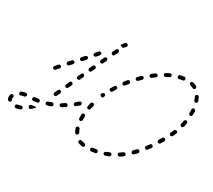

<svg xmlns="http://www.w3.org/2000/svg" viewBox="-136 -752 1066 962"><g transform="rotate(30 397.5 -271.0)"><path d="M26 -7Q24 -4 24 1Q25 5 28 7Q31 10 36 9Q47 8 58 3Q61 2 63 -2Q65 -6 63 -10Q63 -11 61 -13Q60 -14 58 -15Q56 -16 54 -16Q52 -16 50 -15Q42 -12 33 -11Q29 -10 26 -7ZM421 9Q423 8 425 7Q426 6 427 4Q428 2 429 0Q429 -4 427 -7Q424 -10 420 -11Q411 -12 403 -15Q399 -17 395 -15Q391 -14 390 -10Q389 -8 389 -6Q389 -4 390 -2Q391 0 392 1Q393 2 395 3Q406 7 417 9Q419 9 421 9ZM495 4Q496 2 498 1Q499 -1 499 -3Q500 -5 499 -7Q498 -11 495 -13Q492 -15 488 -15Q478 -13 468 -12Q466 -12 464 -11Q462 -10 461 -8Q460 -7 459 -5Q459 -3 459 -1Q460 3 463 6Q466 8 470 8Q481 7 491 5Q493 5 495 4ZM-5 -38Q-7 -42 -11 -43Q-13 -44 -15 -43Q-17 -43 -19 -42Q-20 -41 -22 -40Q-23 -38 -23 -36Q-26 -29 -25 -22Q-25 -15 -21 -8Q-19 -5 -14 -4Q-10 -3 -7 -5Q-3 -7 -2 -11Q-2 -15 -4 -19Q-7 -24 -4 -31Q-3 -34 -5 -38ZM564 -19Q566 -20 566 -22Q567 -24 567 -26Q567 -28 566 -30Q564 -33 561 -35Q557 -36 553 -35Q544 -31 535 -27Q533 -27 531 -25Q530 -24 529 -22Q528 -20 528 -18Q528 -16 529 -15Q530 -11 534 -9Q538 -7 541 -9Q551 -12 561 -16Q563 -17 564 -19ZM86 -34Q86 -29 89 -26Q92 -23 96 -23Q100 -23 103 -26Q111 -33 118 -41Q119 -42 120 -44Q120 -46 120 -48Q119 -47 117 -47Q106 -45 95 -44Q94 -44 92 -44Q91 -42 89 -41Q86 -38 86 -34ZM359 -29Q363 -28 367 -30Q369 -31 370 -33Q371 -34 372 -36Q372 -38 372 -40Q372 -42 371 -44Q366 -52 363 -61Q362 -65 358 -66Q354 -68 350 -67Q348 -66 347 -65Q345 -64 344 -62Q344 -60 343 -58Q343 -56 344 -54Q348 -43 353 -34Q355 -30 359 -29ZM628 -60Q628 -64 626 -67Q625 -69 623 -70Q621 -71 619 -71Q617 -72 616 -71Q614 -71 612 -70Q604 -64 596 -58Q592 -56 591 -52Q591 -48 593 -44Q594 -43 596 -41Q597 -40 599 -40Q601 -40 603 -40Q605 -40 607 -41Q615 -47 624 -53Q627 -56 628 -60ZM49 -67Q51 -70 51 -75Q50 -79 47 -81Q44 -84 39 -83Q28 -81 17 -77Q15 -76 14 -75Q13 -73 12 -72Q11 -70 11 -68Q11 -66 12 -64Q13 -60 17 -58Q21 -57 25 -59Q33 -62 42 -63Q46 -64 49 -67ZM120 -73Q122 -76 121 -80Q121 -84 117 -87Q114 -89 110 -89Q100 -87 90 -86Q88 -86 86 -85Q85 -84 83 -82Q82 -81 82 -79Q81 -77 81 -75Q82 -71 85 -68Q88 -66 92 -66Q103 -67 113 -69Q117 -70 120 -73ZM187 -90Q188 -92 189 -93Q190 -95 190 -97Q190 -99 189 -101Q188 -105 184 -107Q180 -108 176 -107Q167 -103 158 -100Q154 -99 152 -95Q150 -92 151 -88Q152 -86 153 -84Q154 -83 156 -82Q158 -81 160 -81Q162 -80 164 -81Q174 -84 184 -88Q185 -89 187 -90ZM680 -109Q680 -114 677 -116Q676 -118 674 -118Q672 -119 670 -119Q668 -119 666 -118Q665 -117 663 -116Q656 -108 649 -102Q648 -100 647 -98Q646 -96 646 -94Q646 -92 647 -91Q648 -89 649 -87Q652 -84 656 -84Q660 -84 663 -87Q671 -94 678 -102Q681 -105 680 -109ZM338 -100Q341 -97 345 -97Q347 -97 349 -98Q351 -99 352 -100Q354 -102 354 -104Q355 -105 355 -107Q355 -117 355 -127Q355 -129 355 -131Q354 -133 352 -134Q351 -136 349 -137Q348 -137 346 -138Q341 -138 338 -135Q335 -132 335 -128Q335 -117 335 -107Q335 -103 338 -100ZM253 -127Q254 -131 252 -134Q250 -138 246 -139Q242 -140 238 -138Q230 -132 221 -127Q217 -125 216 -121Q215 -118 217 -114Q219 -110 223 -109Q227 -108 231 -110Q240 -115 249 -121Q252 -123 253 -127ZM725 -166Q724 -170 721 -172Q719 -173 717 -174Q715 -174 713 -174Q711 -174 710 -173Q708 -172 707 -170Q701 -162 695 -154Q692 -150 693 -146Q694 -142 697 -140Q698 -139 700 -138Q702 -137 704 -138Q706 -138 708 -139Q710 -140 711 -142Q717 -150 723 -158Q726 -162 725 -166ZM163 -148Q164 -145 168 -143Q172 -141 176 -143Q180 -144 181 -148L190 -166Q192 -170 190 -174Q189 -178 185 -180Q181 -181 177 -180Q174 -178 172 -175L163 -156Q161 -152 163 -148ZM309 -167Q310 -169 310 -171Q310 -173 310 -175Q309 -177 308 -178Q305 -181 301 -182Q297 -182 294 -179Q286 -172 278 -166Q275 -164 275 -159Q274 -155 277 -152Q278 -151 280 -150Q281 -149 283 -148Q285 -148 287 -149Q289 -149 291 -151Q299 -157 307 -164Q308 -166 309 -167ZM343 -172Q345 -169 349 -168Q351 -167 353 -168Q355 -168 357 -169Q359 -170 360 -172Q361 -174 361 -176Q363 -185 366 -195Q366 -197 366 -199Q365 -201 364 -203Q363 -204 362 -206Q360 -207 358 -207Q354 -208 351 -206Q347 -204 346 -200Q344 -190 342 -180Q341 -175 343 -172ZM763 -223Q763 -225 763 -227Q762 -229 761 -230Q760 -232 758 -233Q754 -235 750 -234Q746 -233 744 -229Q739 -220 734 -212Q732 -208 733 -204Q734 -200 737 -198Q739 -197 741 -197Q743 -196 745 -197Q747 -197 749 -198Q750 -200 751 -201Q756 -210 762 -219Q763 -221 763 -223ZM193 -213Q194 -209 198 -207Q202 -205 206 -207Q210 -208 211 -212L220 -231Q222 -234 220 -238Q219 -242 215 -244Q211 -246 207 -244Q204 -243 202 -239L193 -220Q191 -217 193 -213ZM380 -254Q377 -254 375 -255Q373 -256 371 -258Q369 -260 369 -262Q368 -263 368 -264Q369 -266 370 -269Q370 -269 370 -270Q371 -270 371 -271Q373 -275 377 -276Q381 -278 385 -276Q388 -274 390 -270Q391 -266 389 -262Q389 -261 389 -261Q388 -260 388 -260Q387 -258 386 -256Q385 -255 385 -255Q382 -254 380 -254ZM128 -280Q128 -284 124 -287Q123 -288 121 -289Q119 -290 117 -290Q115 -290 113 -289Q112 -288 110 -286L97 -271Q94 -268 94 -264Q94 -260 97 -257Q99 -256 101 -255Q103 -254 105 -254Q106 -255 108 -255Q110 -256 111 -258L125 -273Q128 -276 128 -280ZM795 -291Q793 -295 789 -296Q785 -298 782 -296Q778 -295 776 -291Q772 -282 768 -273Q766 -269 768 -265Q769 -261 773 -259Q776 -258 780 -259Q784 -260 786 -264Q791 -273 795 -283Q796 -287 795 -291ZM223 -277Q224 -273 228 -272Q232 -270 236 -271Q240 -273 241 -276L250 -295Q252 -299 250 -303Q249 -307 245 -308Q241 -310 237 -309Q234 -307 232 -303L223 -285Q221 -281 223 -277ZM394 -309Q395 -305 399 -303Q403 -300 407 -301Q411 -302 413 -306Q418 -315 423 -323Q426 -327 425 -331Q424 -335 420 -337Q417 -339 413 -338Q409 -337 407 -334Q401 -325 396 -316Q393 -313 394 -309ZM175 -333Q175 -337 172 -340Q171 -341 169 -342Q167 -342 165 -342Q163 -342 161 -341Q159 -341 158 -339L144 -324Q141 -321 142 -317Q142 -313 145 -310Q146 -308 148 -308Q150 -307 152 -307Q154 -307 156 -308Q158 -309 159 -310L173 -326Q176 -329 175 -333ZM813 -361Q811 -364 807 -365Q803 -366 800 -363Q796 -361 795 -357Q794 -347 791 -337Q790 -333 792 -330Q795 -326 799 -325Q801 -325 803 -325Q804 -325 806 -327Q808 -328 809 -329Q810 -331 811 -333Q813 -343 815 -353Q816 -357 813 -361ZM253 -342Q254 -338 258 -336Q262 -334 266 -336Q270 -337 271 -341L280 -359Q282 -363 280 -367Q279 -371 275 -373Q271 -374 268 -373Q264 -372 262 -368L253 -349Q251 -346 253 -342ZM434 -368Q435 -364 438 -362Q441 -359 445 -360Q450 -360 452 -364Q458 -372 465 -379Q467 -383 467 -387Q466 -391 463 -393Q460 -396 456 -396Q452 -395 449 -392Q443 -384 436 -376Q434 -373 434 -368ZM223 -386Q223 -390 220 -393Q218 -394 216 -395Q214 -395 212 -395Q210 -395 209 -394Q207 -393 205 -392L192 -377Q189 -374 189 -369Q189 -365 192 -362Q194 -361 196 -360Q198 -360 200 -360Q202 -360 203 -361Q205 -362 207 -363L220 -378Q223 -381 223 -386ZM816 -433Q813 -436 809 -436Q807 -436 805 -435Q803 -434 802 -432Q801 -431 800 -429Q799 -427 800 -425Q800 -415 800 -405Q800 -403 801 -402Q802 -400 803 -398Q804 -397 806 -396Q808 -395 810 -395Q814 -395 817 -398Q820 -401 820 -405Q820 -416 820 -426Q819 -431 816 -433ZM283 -406Q284 -402 288 -400Q292 -399 296 -400Q300 -401 301 -405L310 -424Q312 -428 310 -431Q309 -435 305 -437Q301 -439 298 -437Q294 -436 292 -432L283 -414Q281 -410 283 -406ZM251 -414Q249 -413 247 -413Q245 -413 243 -413Q242 -414 240 -415Q237 -418 237 -422Q237 -426 239 -429L253 -445Q254 -446 256 -447Q258 -448 260 -448Q262 -448 264 -447Q266 -447 267 -445Q269 -444 269 -443Q270 -441 270 -439L265 -428L254 -416Q253 -414 251 -414ZM480 -423Q480 -419 483 -416Q486 -413 491 -413Q495 -414 498 -417Q505 -424 512 -431Q515 -434 515 -438Q515 -442 512 -445Q509 -448 505 -448Q501 -448 498 -445Q490 -438 483 -430Q480 -427 480 -423ZM533 -472Q532 -468 535 -465Q537 -462 542 -461Q546 -461 549 -463Q557 -470 565 -476Q568 -478 569 -482Q570 -486 567 -490Q566 -491 564 -492Q563 -493 561 -494Q559 -494 557 -493Q555 -493 553 -492Q545 -486 536 -479Q533 -477 533 -472ZM313 -470Q314 -466 318 -465Q322 -463 326 -464Q330 -466 331 -470L340 -488Q342 -492 340 -496Q339 -500 335 -501Q331 -503 328 -502Q324 -500 322 -497L313 -478Q311 -474 313 -470ZM794 -503Q790 -504 787 -502Q785 -501 784 -500Q782 -498 782 -496Q781 -495 781 -493Q782 -491 783 -489Q787 -481 790 -472Q791 -470 792 -468Q794 -467 795 -466Q797 -465 799 -465Q801 -465 803 -466Q807 -467 809 -471Q811 -475 809 -478Q805 -489 800 -499Q798 -502 794 -503ZM594 -517Q593 -515 592 -513Q591 -512 592 -510Q592 -508 593 -506Q595 -502 599 -501Q603 -500 606 -502Q615 -507 624 -511Q628 -512 629 -516Q631 -520 629 -524Q627 -528 623 -529Q620 -531 616 -529Q606 -524 597 -519Q595 -518 594 -517ZM733 -546Q729 -544 728 -540Q727 -536 729 -532Q731 -529 735 -528Q744 -525 752 -521Q755 -519 759 -520Q763 -521 765 -525Q767 -528 766 -532Q765 -536 762 -538Q752 -544 741 -547Q737 -548 733 -546ZM333 -531Q333 -533 335 -535L346 -548Q349 -551 353 -551Q357 -551 360 -548Q363 -546 363 -543Q364 -540 363 -537L361 -534Q361 -532 359 -531Q358 -530 356 -529L349 -521Q349 -521 349 -521Q348 -520 348 -520Q346 -521 345 -522Q339 -524 333 -525Q333 -525 333 -525Q332 -525 332 -526Q332 -527 332 -528Q332 -530 333 -531ZM659 -541Q657 -538 658 -534Q659 -530 662 -528Q666 -525 670 -526Q679 -529 689 -530Q693 -530 696 -533Q698 -537 698 -541Q697 -545 694 -548Q691 -550 687 -550Q676 -548 665 -546Q661 -545 659 -541Z"/></g></svg>

Font: FRB American Cursive Dashed Light
Style: Italic
Weight: 300
Italic angle: -25°
Version: Version 2.0;Modular Font Editor K font №1